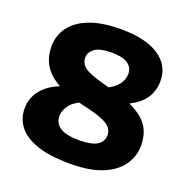

<svg xmlns="http://www.w3.org/2000/svg" viewBox="-134 -877 995 1014"><g transform="rotate(20 364.0 -370.0)"><path d="M365.5 10Q249.5 10 177.8 -15.2Q106 -40.5 73.2 -83.8Q40.5 -127 40.5 -182.5Q40.5 -247.5 84 -295.8Q127.5 -344 209.5 -367.5L337.5 -323.5Q277.5 -305 252.2 -273.2Q227 -241.5 227 -208Q227 -168 260.5 -145.5Q294 -123 366.5 -123Q438 -123 469.2 -143Q500.5 -163 500.5 -198Q500.5 -222 486.2 -240Q472 -258 434.2 -273.2Q396.5 -288.5 325.5 -304Q225.5 -326.5 167.8 -361Q110 -395.5 85.8 -440Q61.5 -484.5 61.5 -538Q61.5 -599.5 95.8 -647.2Q130 -695 200.2 -722.5Q270.5 -750 378.5 -750Q516.5 -750 591 -700.2Q665.5 -650.5 665.5 -563.5Q665.5 -525 650.8 -490.5Q636 -456 602 -427.8Q568 -399.5 510.5 -379.5L395 -425.5Q448 -450.5 470.5 -478.8Q493 -507 493 -541Q493 -577 463.8 -597Q434.5 -617 374 -617Q306.5 -617 278 -596Q249.5 -575 249.5 -546Q249.5 -522.5 262.2 -504.8Q275 -487 312.8 -471.5Q350.5 -456 425.5 -437.5Q526 -413 582.8 -380.2Q639.5 -347.5 662.8 -305.5Q686 -263.5 686 -209.5Q686 -149 652 -99Q618 -49 547.2 -19.5Q476.5 10 365.5 10Z"/></g></svg>

Font: Encode Sans SC SemiExpanded ExtraBold
Style: Regular
Weight: 800
Width: 6
Designer: Multiple Designers
Foundry: Impallari Type
Version: Version 3.002